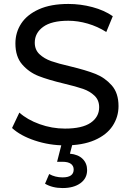

<svg xmlns="http://www.w3.org/2000/svg" viewBox="-20 -728 661 972"><path d="M41 -80 78 -158Q118 -122 180.5 -99.5Q243 -77 309 -77Q396 -77 439 -106.5Q482 -136 482 -185Q482 -221 458.5 -243.5Q435 -266 400.5 -278Q366 -290 303 -305Q224 -324 175.5 -343Q127 -362 92.5 -401.5Q58 -441 58 -508Q58 -564 87.5 -609Q117 -654 177 -681Q237 -708 326 -708Q388 -708 448 -692Q508 -676 551 -646L518 -566Q474 -594 424 -608.5Q374 -623 326 -623Q241 -623 198.5 -592Q156 -561 156 -512Q156 -476 180 -453.5Q204 -431 239.5 -418.5Q275 -406 336 -392Q415 -373 463 -354Q511 -335 545.5 -296Q580 -257 580 -191Q580 -136 550 -90.5Q520 -45 459 -18.5Q398 8 309 8Q230 8 156.5 -16.5Q83 -41 41 -80ZM208 202 229 153Q259 170 297 170Q353 170 353 130Q353 112 339 101.5Q325 91 296 91H269L294 -7H349L334 50Q376 54 398.5 76.5Q421 99 421 133Q421 175 387 199.5Q353 224 297 224Q245 224 208 202Z"/></svg>

Font: Montserrat Alternates Medium
Style: Regular
Weight: 500
Designer: Julieta Ulanovsky
Foundry: Julieta Ulanovsky
Version: Version 7.200